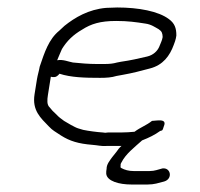

<svg xmlns="http://www.w3.org/2000/svg" viewBox="-20 -393 535 513"><path d="M247.3 -185C264.3 -185 278.5 -186 291.1 -190L307.6 -193C335.4 -198 354.2 -203 380.3 -210C415.7 -219 433.6 -244 444.2 -273L447.8 -283C449.6 -288 450.4 -293 451.2 -298C451.4 -318 446.4 -331 431.2 -342C403.5 -363 350.1 -373 293.1 -373C284.1 -373 273.9 -372 263.9 -372C216.3 -368 179.8 -346 152.3 -324L138.3 -311C110.2 -288.1 99.1 -253.3 86.1 -215C84.3 -204 80.4 -192 78.7 -181L72.3 -141C65.5 -98 88.4 -78 110.7 -55C121 -44 126.7 -42 142.9 -31C166.5 -16 189.4 -9 227 -6C240.8 -5 250.3 -2 264.5 -3H304.5C298.7 2 294.9 7 290.9 13L279.7 27C273.3 36 264.7 46 264.8 58C264.2 62 263.4 67 263.8 71C265.6 91 298.2 100 331.2 100H374.2C392.2 100 402.8 96 418.4 92C442.5 85 436.4 54 414 57C401.5 60 393.9 64 379.9 64H336.9C323.9 64 313.3 61 304.1 56C303.3 55 303.3 55 302.3 55C301.8 52 302.1 50 302.4 48C301.7 46 303.2 43 304.5 41C316.1 18 338.8 1 358.7 -17C358.7 -17 358.9 -18 359.9 -18C378 -25 394.2 -33 407.8 -43C408.8 -43 410 -44 411 -44C415 -44 415.9 -50 417.9 -56C427.4 -78 397.1 -70 386.1 -70C371.2 -58 355.4 -53 339.5 -41C328.3 -40 316.2 -39 302.2 -39H268.2C263 -38 259 -38 255.2 -39C239.3 -40 216.8 -43 202.3 -46L188.9 -50C181.2 -52 155.6 -67 151.1 -70L140.4 -78C136.8 -81 133.3 -84 130.8 -87L120.4 -97C117.8 -100 115.3 -103 112.8 -106C104.9 -113 106 -126 108 -139L115.8 -188C118.6 -187 121.6 -187 124.6 -187C129.6 -187 134.1 -190 139 -196C169.5 -186 207.3 -185 247.3 -185ZM132.7 -232C137.5 -243 140.9 -252 145.5 -262C159 -284 175.5 -300 199.7 -314C223.1 -329 247.4 -337 290.4 -337C321.4 -337 342.9 -334 368.3 -330C384 -328 394.7 -320 403.9 -315C412.9 -309 414.1 -304 414.6 -294C412.9 -283.7 409.2 -278.4 405.4 -268C400.7 -257 390 -246 373.3 -242C347.4 -236 330.7 -232 303.1 -228L292.8 -226C282.3 -223 272.2 -222 259.2 -222H238.2C217.2 -222 193.5 -224 174.8 -226C163.1 -228 148.2 -235 132.7 -232Z"/></svg>

Font: CiSf OpenHand
Style: SquObl
Weight: 400
Foundry: Cannot Into Space Fonts
Version: Version 0.7892